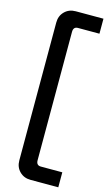

<svg xmlns="http://www.w3.org/2000/svg" viewBox="-147 -799 617 1089"><g transform="rotate(15 161.5 -255.0)"><path d="M154 240Q115 240 89.5 214.5Q64 189 64 150V-660Q64 -699 89.5 -724.5Q115 -750 154 -750H317V-662H191Q164 -662 164 -632V122Q164 152 191 152H317V240Z"/></g></svg>

Font: Space Grotesk Frontify Medium
Style: Regular
Weight: 500
Designer: Florian Karsten
Version: Version 2.000